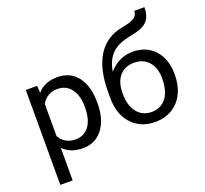

<svg xmlns="http://www.w3.org/2000/svg" viewBox="-155 -943 1411 1321"><g transform="rotate(-20 550.5 -282.5)"><path d="M374 -112.8Q410.6 -160.6 410.6 -254.9Q410.6 -337.9 374 -386.2Q337.9 -434.1 274.9 -434.1Q197.3 -434.1 158.7 -367.2V-131.3Q197.3 -64.9 275.9 -64.9Q337.9 -65.4 374 -112.8ZM501 -253.4V-245.6Q501 -131.3 448.2 -61Q394.5 9.3 302.2 9.3Q211.9 9.3 158.7 -45.4V190.9V192.9H156.2H70.3H68.4V190.9V-500V-502H70.3H148.9H150.9L151.4 -500L154.8 -450.2Q208.5 -511.2 301.3 -511.2Q394.5 -511.2 448.2 -442.9Q501 -374.5 501 -253.4Z M831.1 -423.8Q764.6 -423.8 725.6 -379.2Q686.5 -334.5 686.5 -255.4V-247.6Q686.5 -162.6 725.8 -113Q765.1 -63.5 832 -63.5Q899.4 -63.5 938.5 -113.3Q977.5 -163.1 977.5 -258.8Q977.5 -333.5 938.2 -378.7Q898.9 -423.8 831.1 -423.8ZM848.6 -498Q948.2 -498 1008.1 -431.4Q1067.9 -364.7 1067.9 -255.9V-247.6Q1067.9 -172.9 1039.1 -114Q1010.3 -55.2 956.3 -22.7Q902.3 9.8 832 9.8Q725.6 9.8 660.6 -61.3Q595.7 -132.3 595.7 -252V-295.9Q595.7 -462.4 657.5 -560.5Q719.2 -658.7 839.8 -680.2Q908.2 -692.4 932.1 -710Q956.1 -727.5 956.1 -758.3H1030.3Q1030.3 -697.3 1002.7 -663.1Q975.1 -628.9 914.6 -614.7L847.2 -599.6Q766.6 -580.6 726.3 -535.4Q686 -490.2 673.8 -415Q745.6 -498 848.6 -498Z"/></g></svg>

Font: MAUL
Style: Regular
Weight: 400
Designer: MAUL
Version: Version 1.0; 2020; ttfautohint (v1.8.3)